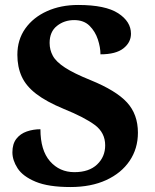

<svg xmlns="http://www.w3.org/2000/svg" viewBox="-20 -744 626 774"><path d="M264 10Q175 10 123.5 -11.5Q72 -33 51 -65.5Q30 -98 30 -130Q30 -164 46 -184.5Q62 -205 88 -214Q114 -223 143 -223Q143 -138 181.5 -94Q220 -50 280 -50Q339 -50 371.5 -81Q404 -112 404 -158Q404 -209 362.5 -240Q321 -271 237 -305Q167 -334 126 -365.5Q85 -397 67.5 -435.5Q50 -474 50 -523Q50 -584 82 -629Q114 -674 169.5 -699Q225 -724 295 -724Q405 -724 456.5 -690.5Q508 -657 508 -608Q508 -573 477.5 -549Q447 -525 385 -525Q385 -553 374.5 -585Q364 -617 341 -640Q318 -663 279 -663Q239 -663 209.5 -639.5Q180 -616 180 -571Q180 -543 193 -519Q206 -495 242 -471.5Q278 -448 345 -421Q448 -379 492 -331Q536 -283 536 -209Q536 -145 502.5 -95.5Q469 -46 408 -18Q347 10 264 10Z"/></svg>

Font: Noto Serif Toto
Style: Bold
Weight: 700
Designer: Monotype Design Team
Foundry: Monotype Imaging Inc.
Version: Version 2.001; ttfautohint (v1.8.4.7-5d5b)